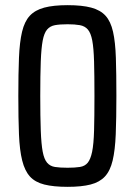

<svg xmlns="http://www.w3.org/2000/svg" viewBox="-20 -716 522 744"><path d="M242 8Q187 8 151.5 -1Q116 -10 96 -32Q76 -54 66 -94Q56 -134 53.5 -195.5Q51 -257 51 -344Q51 -431 53.5 -492Q56 -553 65.5 -593Q75 -633 95.5 -655Q116 -677 151.5 -686.5Q187 -696 242 -696Q298 -696 333.5 -686.5Q369 -677 389 -655Q409 -633 418 -593Q427 -553 429 -492Q431 -431 431 -344Q431 -257 428.5 -195.5Q426 -134 416.5 -94Q407 -54 386.5 -32Q366 -10 331 -1Q296 8 242 8ZM242 -66Q270 -66 289.5 -69Q309 -72 320 -85.5Q331 -99 337 -128Q343 -157 344.5 -210Q346 -263 346 -344Q346 -425 344.5 -477.5Q343 -530 337.5 -559Q332 -588 320.5 -601.5Q309 -615 289.5 -618.5Q270 -622 242 -622Q212 -622 193 -618.5Q174 -615 162.5 -601.5Q151 -588 145.5 -559Q140 -530 138 -478Q136 -426 136 -344Q136 -263 138 -210Q140 -157 145.5 -128Q151 -99 162.5 -85.5Q174 -72 193 -69Q212 -66 242 -66Z"/></svg>

Font: Saira Condensed Medium
Style: Regular
Weight: 500
Width: 3
Designer: Hector Gatti with collaboration of the Omnibus-Type team
Foundry: Omnibus-Type
Version: Version 1.101